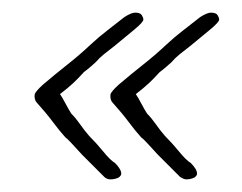

<svg xmlns="http://www.w3.org/2000/svg" viewBox="-20 -290 383 304"><path d="M194 -270Q202 -270 204.5 -266Q207 -262 207 -259Q207 -255 192.5 -243Q178 -231 161 -217Q152 -210 145 -204.5Q138 -199 131 -191Q130 -190 123 -184Q116 -178 113 -176Q104 -166 96 -158.5Q88 -151 75 -141Q78 -137 83.5 -126.5Q89 -116 93 -110Q100 -103 107 -93Q114 -83 121 -75Q133 -63 144 -49.5Q155 -36 162 -32Q172 -22 172 -15Q172 -12 168 -9Q162 -6 155 -6Q149 -6 145 -10L110 -45Q100 -56 93 -63.5Q86 -71 84 -72Q74 -83 64 -96.5Q54 -110 37 -129Q34 -134 35 -141Q37 -146 48 -156Q68 -173 87 -188Q106 -203 123 -219Q137 -232 149.5 -241.5Q162 -251 177 -263Q188 -270 194 -270ZM314 -270Q322 -270 324.5 -266Q327 -262 327 -259Q327 -255 312.5 -243Q298 -231 281 -217Q272 -210 265 -204.5Q258 -199 251 -191Q250 -190 243 -184Q236 -178 233 -176Q224 -166 216 -158.5Q208 -151 195 -141Q198 -137 203.5 -126.5Q209 -116 213 -110Q220 -103 227 -93Q234 -83 241 -75Q253 -63 264 -49.5Q275 -36 282 -32Q292 -22 292 -15Q292 -12 288 -9Q282 -6 275 -6Q271 -6 265 -10L230 -45Q220 -56 213 -63.5Q206 -71 204 -72Q194 -83 184 -96.5Q174 -110 157 -129Q154 -134 155 -141Q157 -146 168 -156Q188 -173 207 -188Q226 -203 243 -219Q257 -232 269.5 -241.5Q282 -251 297 -263Q308 -270 314 -270Z"/></svg>

Font: Square Peg
Style: Regular
Weight: 400
Designer: Robert E. Leuschke
Foundry: Robert E. Leuschke
Version: Version 1.010; ttfautohint (v1.8.4.7-5d5b)